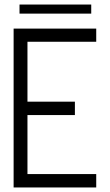

<svg xmlns="http://www.w3.org/2000/svg" viewBox="-20 -826 484 846"><path d="M66 -766V-806H382V-766ZM40 0V-700H404V-642H101V-378H310V-319H101V-59H404V0Z"/></svg>

Font: Stick No Bills Light
Style: Regular
Weight: 300
Version: Version 2.000